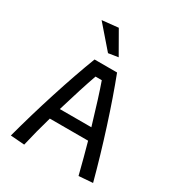

<svg xmlns="http://www.w3.org/2000/svg" viewBox="-197 -963 1000 1086"><g transform="rotate(30 303.5 -420.0)"><path d="M153 -829 259 -840 342 -695 278 -685ZM35 -7Q76 -161 128.5 -325Q181 -489 230 -616H377Q426 -489 478.5 -325Q531 -161 572 -7L481 0Q453 -111 428 -200H178Q148 -96 126 0ZM406 -275Q354 -451 324 -535H283Q247 -433 200 -275Z"/></g></svg>

Font: Athiti Medium
Style: Regular
Weight: 500
Designer: CadsonDemak Team
Foundry: CadsonDemak
Version: Version 1.032